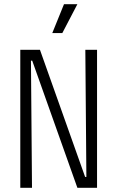

<svg xmlns="http://www.w3.org/2000/svg" viewBox="-20 -898 561 918"><path d="M77 0V-660H171L387 -52H393L388 -660H444V0H350L134 -608H128L133 0ZM278 -740H230L286 -878H350Z"/></svg>

Font: Bricolage Grotesque 10pt Condensed ExtraLight
Style: Regular
Weight: 200
Width: 3
Designer: Mathieu Triay
Foundry: Atelier Triay
Version: Version 1.000; ttfautohint (v1.8.4.7-5d5b);gftools[0.9.32]